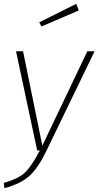

<svg xmlns="http://www.w3.org/2000/svg" viewBox="-28 -789 516 1007"><path d="M372 -769 385 -734 189 -650 178 -672ZM468 -520 215 3Q172 92 126.5 133.5Q81 175 -5 198L-8 170Q69 149 104 115Q139 81 181 0H167L56 -520H93L194 -25L430 -520Z"/></svg>

Font: Fira Sans UltraLight
Style: Italic
Weight: 200
Italic angle: -8°
Designer: Carrois Corporate & Edenspiekermann AG
Foundry: Carrois Corporate GbR & Edenspiekermann AG
Version: Version 4.203;PS 004.203;hotconv 1.0.88;makeotf.lib2.5.64775